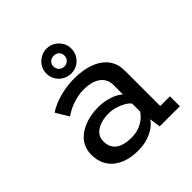

<svg xmlns="http://www.w3.org/2000/svg" viewBox="-196 -882 1042 1042"><g transform="rotate(-45 325.0 -361.0)"><path d="M276 11Q233.5 11 197.8 0.2Q162 -10.5 136 -31.2Q110 -52 95.8 -82.5Q81.5 -113 81.5 -152.5Q81.5 -186 93.2 -211.8Q105 -237.5 126 -256Q147 -274.5 173.5 -286.5Q200 -298.5 229.5 -304.2Q259 -310 288.5 -310Q324.5 -310 354.2 -302.5Q384 -295 404.8 -284Q425.5 -273 434.5 -262.5V-334.5Q434.5 -362 423.5 -381Q412.5 -400 394 -411.5Q375.5 -423 352.2 -428.2Q329 -433.5 303.5 -433.5Q278 -433.5 254.5 -428.5Q231 -423.5 210.5 -415.8Q190 -408 174 -399Q158 -390 147 -382L102.5 -455.5Q120.5 -469 151.5 -482Q182.5 -495 223.2 -503.5Q264 -512 310.5 -512Q341 -512 372.5 -507Q404 -502 432.8 -490.5Q461.5 -479 484.2 -459.8Q507 -440.5 520 -412.8Q533 -385 533 -347V-76H607.5V0H453L443.5 -64Q434.5 -47.5 412.5 -30.2Q390.5 -13 356 -1Q321.5 11 276 11ZM300.5 -64.5Q338 -64.5 365.2 -76Q392.5 -87.5 409.8 -103.2Q427 -119 434.5 -131.5V-193.5Q425.5 -206 405.2 -218Q385 -230 358.5 -238Q332 -246 305 -246Q273.5 -246 244.8 -237Q216 -228 197.5 -208.5Q179 -189 179 -157Q179 -125 194.2 -104.5Q209.5 -84 236.8 -74.2Q264 -64.5 300.5 -64.5ZM317.5 -542Q291 -542 269 -554.5Q247 -567 233.8 -588.8Q220.5 -610.5 220.5 -638Q220.5 -664 233.8 -685.5Q247 -707 269 -720Q291 -733 317.5 -733Q343 -733 364.8 -720Q386.5 -707 399.5 -685.5Q412.5 -664 412.5 -638Q412.5 -610.5 399.5 -588.8Q386.5 -567 364.8 -554.5Q343 -542 317.5 -542ZM317.5 -595.5Q335 -595.5 347 -607.2Q359 -619 359 -638.5Q359 -656 347 -667Q335 -678 317.5 -678Q299.5 -678 287.2 -667Q275 -656 275 -638.5Q275 -619 287.2 -607.2Q299.5 -595.5 317.5 -595.5Z"/></g></svg>

Font: Trispace Thin
Style: Regular
Weight: 400
Version: Version 1.210